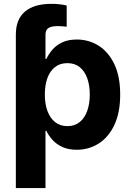

<svg xmlns="http://www.w3.org/2000/svg" viewBox="-20 -754 671 978"><path d="M60.7 -443.8V-577.7Q60.7 -655.5 107 -694.9Q153.2 -734.4 242.2 -734.4Q264.9 -734.4 284.6 -732.1Q304.3 -729.9 319.7 -725.8V-617.7Q308.2 -619.2 297.1 -620.2Q285.9 -621.1 275.1 -621.1Q241.5 -621.1 226.6 -611.2Q211.7 -601.3 211.7 -577.7V-443.8ZM60.7 204.1V-545.9H209.4V-453.7H216.2Q226.4 -476.1 245.3 -499Q264.3 -522 295.1 -537.4Q325.9 -552.7 371.5 -552.7Q431.5 -552.7 481.6 -521.7Q531.6 -490.6 561.9 -428.3Q592.2 -365.9 592.2 -272.1Q592.2 -181 562.9 -118.3Q533.6 -55.6 483.4 -23.4Q433.2 8.8 370.7 8.8Q327 8.8 296.2 -6Q265.5 -20.7 246.1 -42.8Q226.7 -64.9 216.2 -87.5H211.7V204.1ZM323 -111.5Q360.4 -111.5 385.7 -132Q411 -152.4 424.2 -188.8Q437.3 -225.2 437.3 -272.5Q437.3 -319.8 424.3 -355.8Q411.2 -391.8 386 -412.1Q360.7 -432.4 323 -432.4Q286.4 -432.4 260.8 -412.8Q235.3 -393.2 221.8 -357.3Q208.4 -321.4 208.4 -272.5Q208.4 -224.1 221.9 -188Q235.4 -151.9 261.1 -131.7Q286.8 -111.5 323 -111.5Z"/></svg>

Font: GitLab Sans
Style: Regular
Weight: 400
Designer: Rasmus Andersson
Foundry: Modifications by GitLab B.V., manufactured by rsms
Version: Version 4.000;git-c8fb6b7